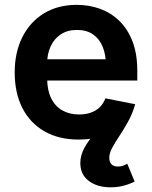

<svg xmlns="http://www.w3.org/2000/svg" viewBox="-20 -573 634 803"><path d="M309.1 10.7Q226.1 10.7 166 -23.7Q106 -58.1 73.7 -121.1Q41.5 -184.1 41.5 -270Q41.5 -354 73.5 -417.7Q105.5 -481.4 163.8 -517.1Q222.2 -552.7 300.8 -552.7Q353 -552.7 398.7 -536.1Q444.3 -519.5 479.2 -485.6Q514.2 -451.7 534.2 -399.7Q554.2 -347.7 554.2 -276.4V-236.3H101.6V-325.2H486.8L422.9 -300.3Q422.9 -344.7 409.2 -377.9Q395.5 -411.1 368.7 -429.4Q341.8 -447.8 301.8 -447.8Q262.2 -447.8 234.1 -429.2Q206.1 -410.6 191.7 -378.9Q177.2 -347.2 177.2 -308.1V-245.6Q177.2 -196.3 193.8 -162.4Q210.4 -128.4 240.7 -111.3Q271 -94.2 311 -94.2Q337.4 -94.2 359.4 -101.8Q381.3 -109.4 397 -124.5Q412.6 -139.6 420.9 -161.6L545.4 -137.2Q532.7 -92.8 500.2 -59.3Q467.8 -25.9 419.4 -7.6Q371.1 10.7 309.1 10.7ZM442.4 210.4Q387.2 210.4 351.6 183.8Q315.9 157.2 315.9 108.9Q315.9 91.8 320.6 75.7Q325.2 59.6 333.7 43.9Q342.3 28.3 354 12.5Q365.7 -3.4 379.9 -20.5L545.4 -137.2Q534.2 -97.7 515.9 -64.7Q497.6 -31.7 479.5 -4.6Q461.4 22.5 449.2 45.2Q437 67.9 437 87.4Q437 104 446 113.8Q455.1 123.5 473.1 123.5Q484.4 123.5 493.7 120.4Q502.9 117.2 512.2 111.8L543 186Q525.4 195.8 499 203.1Q472.7 210.4 442.4 210.4Z"/></svg>

Font: Inter
Style: 650
Weight: 650
Designer: Rasmus Andersson
Foundry: rsms
Version: Version 4.001;git-66647c0bb